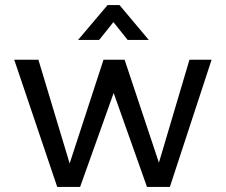

<svg xmlns="http://www.w3.org/2000/svg" viewBox="-20 -735 888 755"><path d="M205 0 36 -500H131L263 -62H244L387 -500H470L616 -62H595L725 -500H812L648 0H558L409 -420H445L295 0ZM287 -578 403 -715H450L565 -578H482L398 -683H454L370 -578Z"/></svg>

Font: Inclusive Sans
Style: Regular
Weight: 400
Designer: Olivia King
Foundry: Olivia King
Version: Version 2.004